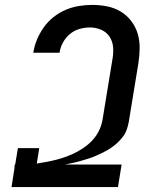

<svg xmlns="http://www.w3.org/2000/svg" viewBox="-20 -763 640 783"><path d="M27 0 39 -77 40 -92H42L53 -159H140L130 -96Q150 -99 171 -103Q192 -107 213 -112.5Q234 -118 255 -126Q276 -134 295.5 -144.5Q315 -155 333 -169Q351 -183 365 -200.5Q379 -218 387.5 -238.5Q396 -259 399 -280L438 -518Q443 -543 441.5 -567.5Q440 -592 428 -611.5Q416 -631 394 -641Q372 -651 347 -651Q326 -651 304.5 -645Q283 -639 265.5 -624.5Q248 -610 237 -590Q226 -570 223 -549L222 -548H115L116 -549Q120 -576 131 -602Q142 -628 158.5 -651.5Q175 -675 198.5 -693.5Q222 -712 248 -723Q274 -734 301.5 -738.5Q329 -743 355 -743Q387 -743 417 -737Q447 -731 472 -716Q497 -701 515 -677.5Q533 -654 541.5 -625.5Q550 -597 549.5 -565.5Q549 -534 544 -503L505 -265Q502 -249 496.5 -233.5Q491 -218 480.5 -204.5Q470 -191 457.5 -179.5Q445 -168 430.5 -158.5Q416 -149 401 -141.5Q386 -134 371 -127.5Q356 -121 340 -116Q324 -111 308.5 -106.5Q293 -102 276.5 -98.5Q260 -95 245 -92H476L461 0Z"/></svg>

Font: Iosevka SmBd Ex Obl
Style: Regular
Weight: 600
Width: 7
Italic angle: -9°
Monospace: yes
Designer: Belleve Invis
Foundry: Belleve Invis
Version: Version 32.5.0; ttfautohint (v1.8.4)